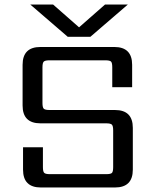

<svg xmlns="http://www.w3.org/2000/svg" viewBox="-20 -830 688 850"><path d="M280 -667 114 -810H215L330 -709L445 -810H546L380 -667ZM481 -90V-253Q481 -272 475.5 -278Q470 -284 450 -284H159Q80 -284 80 -363V-543Q80 -622 159 -622H486Q565 -622 565 -543V-444H477V-532Q477 -552 471.5 -557.5Q466 -563 446 -563H199Q180 -563 174 -557.5Q168 -552 168 -532V-374Q168 -354 174 -348.5Q180 -343 199 -343H489Q568 -343 568 -264V-79Q568 0 489 0H161Q82 0 82 -79V-178H170V-90Q170 -70 176 -64.5Q182 -59 201 -59H450Q470 -59 475.5 -64.5Q481 -70 481 -90Z"/></svg>

Font: Sarpanch
Style: Regular
Weight: 400
Designer: Manushi Parikh (Devanagari and Latin), Jyotish Sonowal (Devanagari)
Foundry: Indian Type Foundry
Version: Version 2.004;PS 1.0;hotconv 1.0.78;makeotf.lib2.5.61930; tt